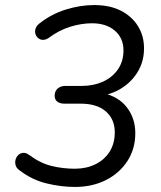

<svg xmlns="http://www.w3.org/2000/svg" viewBox="-20 -734 640 763"><path d="M277.6 8.9Q222.9 8.9 164.8 -5.2Q106.7 -19.4 58.3 -56.7Q45.7 -65.1 42.3 -76.8Q38.9 -88.5 41.8 -99.5Q44.8 -110.4 52.6 -117.9Q60.4 -125.4 71.6 -126.5Q82.9 -127.7 95.1 -118.8Q139.3 -85.8 184.2 -74.7Q229.2 -63.5 277.6 -63.5Q322.5 -63.5 358.3 -80.8Q394.2 -98 415.2 -130.6Q436.1 -163.2 436.1 -208.2Q436.1 -259.8 401 -290.9Q365.8 -322.1 299.8 -322.1H235.6Q217.7 -322.1 207.4 -330.3Q197.2 -338.6 197.2 -353.2Q197.2 -371.7 209.1 -382.1Q221.1 -392.6 240 -392.6H305.7Q351.5 -392.6 389.1 -409.5Q426.7 -426.5 448.7 -458.4Q470.7 -490.3 470.7 -533.8Q470.7 -582.7 436.4 -612.1Q402.1 -641.5 345.7 -641.5Q303.2 -641.5 258.4 -627.5Q213.5 -613.4 173.9 -583.6Q161.3 -575.2 150.1 -575.6Q138.9 -576.1 131.1 -583.1Q123.3 -590.1 120.5 -600.3Q117.8 -610.5 121.9 -621.8Q126 -633 138.7 -642.3Q185 -678.5 242 -696.2Q299 -713.9 354.2 -713.9Q417.2 -713.9 461.3 -691Q505.3 -668.1 528.8 -629.4Q552.3 -590.8 552.3 -543.2Q552.7 -494.7 531.2 -455.4Q509.7 -416.1 472.2 -389.5Q434.7 -362.9 385.7 -353.9L386.3 -364.9Q450.7 -350.8 484.2 -307.3Q517.7 -263.9 517.7 -204.5Q517.7 -142.8 486.5 -94.3Q455.2 -45.9 401.1 -18.5Q347 8.9 277.6 8.9Z"/></svg>

Font: Nunito Variable Extra Light
Style: Italic
Weight: 200
Italic angle: -9°
Designer: Vernon Adams
Foundry: Vernon Adams
Version: Version 3.602